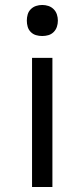

<svg xmlns="http://www.w3.org/2000/svg" viewBox="-20 -753 340 773"><path d="M109 0V-520H191V0ZM150 -608Q137 -608 125 -611.5Q113 -615 104 -624Q95 -633 91.5 -645Q88 -657 88 -670Q88 -683 91.5 -695Q95 -707 104 -716Q113 -725 125 -729Q137 -733 150 -733Q163 -733 175 -729Q187 -725 196 -716Q205 -707 209 -695Q213 -683 213 -670Q213 -657 209 -645Q205 -633 196 -624Q187 -615 175 -611.5Q163 -608 150 -608Z"/></svg>

Font: Iosevka Aile
Style: Regular
Weight: 400
Designer: Belleve Invis
Foundry: Belleve Invis
Version: Version 28.0.1; ttfautohint (v1.8.4)